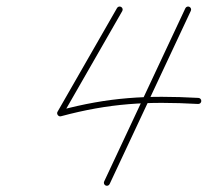

<svg xmlns="http://www.w3.org/2000/svg" viewBox="-20 -574 652 603"><path d="M574.8 -552.6C570 -554.8 564.4 -552.8 562.1 -548C477.1 -366.7 392.1 -185.4 307.1 -4C304.9 0.7 307 6.4 311.7 8.6C316.5 10.8 322.1 8.8 324.3 4C324.3 4 324.3 4 324.3 4C409.3 -177.3 494.3 -358.6 579.3 -540C581.6 -544.7 579.5 -550.4 574.8 -552.6ZM360.5 -552.2C355.9 -554.9 350.1 -553.3 347.5 -548.7C285.3 -440 223 -331.3 160.5 -222.7C158.6 -219.4 159.4 -215.4 161.6 -212.5C163.8 -209.6 167.4 -207.8 171.2 -208.8C323.5 -249.7 441.4 -256.3 602.2 -247.5C607.5 -247.2 611.9 -251.2 612.2 -256.5C612.5 -261.7 608.5 -266.2 603.3 -266.5C440.4 -275.4 320.7 -268.6 166.3 -227.2C162.5 -226.2 164.2 -221 167.3 -216.9C170.5 -212.9 175 -209.9 177 -213.3C239.4 -321.9 301.7 -430.6 364 -539.3C366.6 -543.8 365 -549.6 360.5 -552.2Z"/></svg>

Font: FRB American Cursive Extralight
Style: Italic
Weight: 200
Italic angle: -25°
Version: Version 2.0;Modular Font Editor K font №1